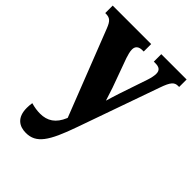

<svg xmlns="http://www.w3.org/2000/svg" viewBox="-224 -640 981 981"><g transform="rotate(45 267.0 -149.0)"><path d="M146 238C220 238 257 184 311 30L466 -409C487 -470 501 -482 527 -482H534V-536H351V-482H362C390 -482 404 -472 404 -447C404 -433 400 -414 394 -396L341 -239C333 -215 327 -194 319 -168C311 -194 304 -215 296 -239L239 -396C234 -412 228 -431 228 -447C228 -469 241 -482 269 -482H278V-536H0V-482H4C34 -482 46 -471 61 -433L243 32L242 35C218 93 180 117 128 117C107 117 86 114 62 107C60 120 59 132 59 144C59 214 99 238 146 238Z"/></g></svg>

Font: Noto Serif Condensed ExtraBold
Style: Regular
Weight: 800
Width: 3
Designer: Monotype Design Team
Foundry: Monotype Imaging Inc.
Version: Version 2.013